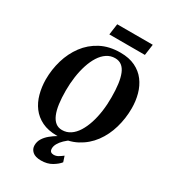

<svg xmlns="http://www.w3.org/2000/svg" viewBox="-266 -1054 1258 1413"><g transform="rotate(30 363.0 -347.5)"><path d="M325 10.5Q251.5 10.5 199 -15.2Q146.5 -41 113.5 -85Q80.5 -129 65 -186.5Q49.5 -244 49 -307Q49 -392 72.5 -471.5Q96 -551 143.2 -614.5Q190.5 -678 261.5 -715.5Q332.5 -753 427.5 -753Q501.5 -753 554 -727.5Q606.5 -702 639.5 -658Q672.5 -614 688 -557.5Q703.5 -501 703.5 -439Q703.5 -353 680.2 -272.5Q657 -192 609.8 -128.2Q562.5 -64.5 491.5 -27Q420.5 10.5 325 10.5ZM337.5 -44Q376.5 -44 408 -65Q439.5 -86 463 -123.5Q486.5 -161 502.5 -210.2Q518.5 -259.5 526.5 -317Q534.5 -374.5 534 -435.5Q534 -497.5 527.5 -546Q521 -594.5 507.2 -628.5Q493.5 -662.5 470.5 -680.2Q447.5 -698 414 -698Q375.5 -698 344 -677Q312.5 -656 289 -619Q265.5 -582 249.5 -532.8Q233.5 -483.5 225.5 -427Q217.5 -370.5 217.5 -310.5Q217.5 -247.5 224.2 -198Q231 -148.5 245.5 -114.2Q260 -80 282.8 -62Q305.5 -44 337.5 -44ZM316 227.5Q267 227.5 243.2 206.2Q219.5 185 219.5 154Q219.5 122 235.8 96Q252 70 277.8 48.8Q303.5 27.5 332.2 10.8Q361 -6 386.5 -18.5L415 -28L441 -16.5Q410 3.5 387.8 25.2Q365.5 47 353.8 68Q342 89 341.5 108.5Q341.5 129 351 136.8Q360.5 144.5 375.5 144.5Q395.5 144.5 412.5 134.8Q429.5 125 449.5 109.5L465 157Q445.5 182 407.2 204.8Q369 227.5 316 227.5ZM301.5 -921.5H603.5L590.5 -828H288.5Z"/></g></svg>

Font: Merriweather 36pt ExtraBold
Style: Italic
Weight: 800
Italic angle: -7.8°
Version: Version 2.101